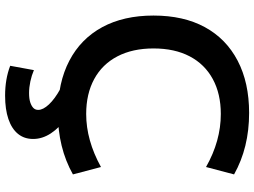

<svg xmlns="http://www.w3.org/2000/svg" viewBox="-142 -638 997 753"><g transform="rotate(90 356.5 -261.5)"><path d="M423 10Q304 10 218 -35Q132 -80 86.5 -164Q41 -248 41 -365Q41 -483 86.5 -566.5Q132 -650 218 -695Q304 -740 423 -740Q559 -740 664 -681L635 -571Q533 -629 427 -629Q348 -629 290 -597.5Q232 -566 201 -507Q170 -448 170 -365Q170 -283 201 -223.5Q232 -164 290 -132.5Q348 -101 427 -101Q530 -101 635 -159L664 -49Q559 10 423 10ZM355 217Q290 217 238 197L255 104Q276 113 299.5 118Q323 123 345 123Q367 123 381 118.5Q395 114 403 106.5Q411 99 411 87Q411 68 389.5 45Q368 22 328 0L438 -28Q481 4 503 37.5Q525 71 525 107Q525 142 505 166.5Q485 191 447 204Q409 217 355 217Z"/></g></svg>

Font: M PLUS 1 SemiBold
Style: Regular
Weight: 600
Designer: Coji Morishita
Foundry: UNDERFOREST DESIGN
Version: Version 1.001